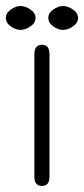

<svg xmlns="http://www.w3.org/2000/svg" viewBox="-43 -612 282 644"><path d="M-23.4 -551.8Q-23.4 -568.4 -6.8 -580.1Q9.8 -591.8 25.9 -591.8Q42 -591.8 59.1 -580.1Q76.2 -568.4 76.2 -551.8Q76.2 -535.2 59.1 -523.4Q42 -511.7 25.9 -511.7Q9.8 -511.7 -6.8 -523.4Q-23.4 -535.2 -23.4 -551.8ZM119.1 -551.8Q119.1 -568.4 135.7 -580.1Q152.3 -591.8 168.5 -591.8Q184.6 -591.8 201.7 -580.1Q218.8 -568.4 218.8 -551.8Q218.8 -535.2 201.7 -523.4Q184.6 -511.7 168.5 -511.7Q152.3 -511.7 135.7 -523.4Q119.1 -535.2 119.1 -551.8ZM123 -19.5Q123 11.7 97.7 11.7Q72.3 11.7 72.3 -19.5V-429.7Q72.3 -461.9 97.7 -461.9Q123 -461.9 123 -429.7Z"/></svg>

Font: Jura
Style: Book
Weight: 400
Version: Version 2.5